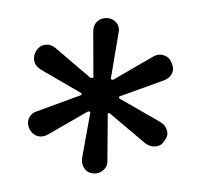

<svg xmlns="http://www.w3.org/2000/svg" viewBox="-34 -737 396 379"><g transform="rotate(5 163.5 -548.0)"><path d="M163 -394Q152 -394 145 -402.5Q138 -411 139 -423L147 -511Q148 -514 146 -515Q144 -516 141 -514L68 -463Q58 -456 47.5 -458Q37 -460 30 -471Q24 -483 28 -493Q32 -503 43 -507L124 -545Q127 -546 127 -548Q127 -550 124 -551L43 -589Q31 -595 28 -605.5Q25 -616 31 -627Q37 -637 47.5 -639Q58 -641 68 -634L141 -582Q144 -581 146 -582Q148 -583 147 -586L139 -674Q138 -686 145.5 -694Q153 -702 165 -702Q176 -702 183.5 -694Q191 -686 189 -674L182 -586Q181 -583 183 -582Q185 -581 187 -582L261 -634Q271 -641 282 -638.5Q293 -636 298 -626Q305 -614 301 -604Q297 -594 286 -589L204 -551Q201 -550 201 -548Q201 -546 204 -545L286 -507Q297 -502 301 -491.5Q305 -481 298 -471Q293 -460 282 -458Q271 -456 261 -462L187 -514Q185 -516 183 -515Q181 -514 182 -511L189 -423Q191 -411 183 -402.5Q175 -394 163 -394Z"/></g></svg>

Font: Quicksand Light Medium
Style: Regular
Weight: 500
Version: Version 3.006